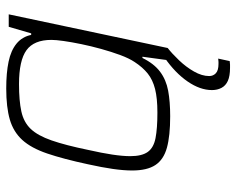

<svg xmlns="http://www.w3.org/2000/svg" viewBox="-91 -467 758 616"><g transform="rotate(-90 288.0 -159.0)"><path d="M223 8Q160 8 122 -2.5Q84 -13 66.5 -39.5Q49 -66 49 -114Q49 -141 54 -176Q59 -211 69 -256Q86 -335 103.5 -386.5Q121 -438 147 -466.5Q173 -495 212.5 -506.5Q252 -518 312 -518Q362 -518 398 -510.5Q434 -503 456 -485Q478 -467 484 -438H489L510 -510H550L442 0H403L414 -81H410Q392 -44 366 -24.5Q340 -5 305 1.5Q270 8 223 8ZM235 -33Q281 -33 310.5 -40.5Q340 -48 360 -64Q380 -80 397 -106Q409 -124 419.5 -152.5Q430 -181 439 -213.5Q448 -246 454.5 -277.5Q461 -309 464.5 -334Q468 -359 468 -373Q468 -429 435 -453Q402 -477 326 -477Q273 -477 238.5 -469.5Q204 -462 182.5 -439.5Q161 -417 145.5 -372.5Q130 -328 115 -255Q105 -211 100 -177.5Q95 -144 95 -120Q95 -83 108.5 -64Q122 -45 153 -39Q184 -33 235 -33ZM378 200Q352 200 336.5 193Q321 186 314 172.5Q307 159 307 142Q307 104 334.5 64Q362 24 411 -10L442 0Q424 14 402.5 36.5Q381 59 366.5 84.5Q352 110 352 133Q352 146 361 154.5Q370 163 391 163Q394 163 397.5 163Q401 163 408 162L400 199Q394 200 389 200Q384 200 378 200Z"/></g></svg>

Font: Saira Thin ExtraLight
Style: Italic
Weight: 250
Italic angle: -12°
Version: Version 1.101